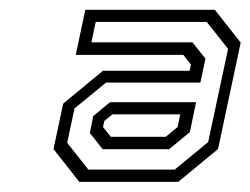

<svg xmlns="http://www.w3.org/2000/svg" viewBox="-20 -726 506 388"><path d="M140.2 -358.5 88.1 -424.8 107.7 -516.6 187.9 -582.9H363L365.9 -595.5L350.5 -615.1H133.1L152.4 -706.2H414.2L466.4 -639.9L420.6 -424.8L340.2 -358.5ZM187.5 -424.5 161.5 -457.3 168.5 -491.5 202.4 -519.5H376.2L363.7 -459L321.8 -424.5ZM158.6 -383.3H333.1L400.7 -439L440.9 -627.3L397.8 -681.7H173.4L164.7 -640.5H368.8L395.2 -607.4L384.9 -559.1H194.3L130.6 -506.9L115.7 -437.4ZM204 -449.6H315L338.9 -469.3L344.3 -495H207.2L190.8 -481.5L188.2 -469.3Z"/></svg>

Font: Tourney
Style: Italic
Weight: 400
Italic angle: -12°
Version: Version 1.015